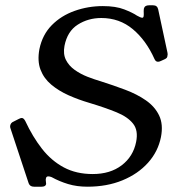

<svg xmlns="http://www.w3.org/2000/svg" viewBox="-20 -694 653 725"><path d="M587.5 -463.8Q581.5 -460.8 576.5 -460.8Q568 -460.8 563.5 -470.8Q531.8 -541.8 481.4 -583.9Q431 -626 362.5 -626Q313 -626 273.6 -600.9Q234.2 -575.8 223.5 -520.8Q217.8 -490 228.9 -467.9Q240 -445.8 262 -430.1Q284 -414.5 310.2 -404.2Q336.5 -394 360.5 -387Q407.8 -372 452.5 -355.2Q497.2 -338.5 531 -315Q564.8 -291.5 580.9 -257.9Q597 -224.2 587.8 -176.5Q576.8 -121.5 538.9 -79.4Q501 -37.2 442.4 -13.1Q383.8 11 310.2 11Q270.2 11 237.2 1Q204.2 -9 175.2 -25Q168.2 -28 162.2 -28Q154.2 -28 153.2 -19Q152.2 -16 153.2 -10Q154.2 -3 154.2 1Q152.2 11 137.2 11H108.2Q93 11 88.2 -2L19.5 -209.5Q17.5 -214.5 18.5 -219.5Q20.5 -230.5 30.5 -234.5L50.2 -244.5Q54.2 -246.5 56.8 -247.5Q59.2 -248.5 62.2 -248.5Q69.2 -248.5 75.2 -237.5Q103.2 -177.5 138.6 -132.2Q174 -87 221 -61.9Q268 -36.8 330 -36.8Q396.2 -36.8 439.6 -69.9Q483 -103 494 -158Q502.8 -201.5 482.5 -227.1Q462.2 -252.8 419.8 -270.1Q377.2 -287.5 317.5 -305.5Q276.5 -317.5 239 -334.2Q201.5 -351 173.5 -374.5Q145.5 -398 133 -430.8Q120.5 -463.5 128.8 -508.5Q140 -562.8 175.4 -598.8Q210.8 -634.8 261.8 -652.9Q312.8 -671 368.2 -671Q417.2 -671 449.2 -658.5Q481.2 -646 497.2 -635Q511.2 -627 517.2 -627Q521.2 -627 522.2 -632Q523.2 -637 522.8 -644.5Q522.2 -652 523.2 -661Q526.2 -674 542.2 -674H558.2Q573.8 -674 577.2 -659L612.2 -496Q614 -489 612.2 -483Q612 -479 609.9 -476Q607.8 -473 601.2 -470Z"/></svg>

Font: Young Serif Light
Style: Italic
Weight: 300
Italic angle: -10.979°
Designer: Bastien Sozeau
Foundry: NBR — Bastien Sozeau
Version: Version 5.001